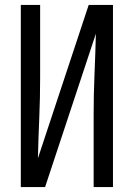

<svg xmlns="http://www.w3.org/2000/svg" viewBox="-20 -755 540 775"><path d="M64 0V-735H142V-441Q142 -360 138.5 -278.5Q135 -197 133 -116L338 -735H436V0H358V-294Q358 -375 361.5 -456.5Q365 -538 367 -619L162 0Z"/></svg>

Font: Iosevka www.saffi
Style: Regular
Weight: 400
Monospace: yes
Designer: Belleve Invis
Foundry: Belleve Invis
Version: Version 22.0.2; ttfautohint (v1.8.3)